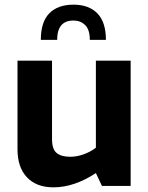

<svg xmlns="http://www.w3.org/2000/svg" viewBox="-20 -797 635 823"><path d="M55 -157V-537H203V-201Q203 -158 222.5 -141.5Q242 -125 281 -125Q309 -125 338.5 -135.5Q368 -146 391 -164V-537H540V0H417L391 -55Q298 6 209 6Q136 6 95.5 -37Q55 -80 55 -157ZM434 -626H365Q365 -670 345 -689.5Q325 -709 295 -709Q225 -709 225 -626H155Q155 -703 191.5 -740Q228 -777 295 -777Q361 -777 397.5 -739.5Q434 -702 434 -626Z"/></svg>

Font: Exo
Style: Bold
Weight: 700
Designer: Natanael Gama
Foundry: Natanael Gama
Version: Version 1.500; ttfautohint (v1.6)